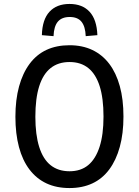

<svg xmlns="http://www.w3.org/2000/svg" viewBox="-20 -943 703 972"><path d="M332 9Q266 9 215.5 -14.5Q165 -38 129.5 -84.5Q94 -131 76 -198.5Q58 -266 58 -352Q58 -438 76.5 -505.5Q95 -573 130 -620Q165 -667 215.5 -690.5Q266 -714 332 -714Q397 -714 447.5 -690Q498 -666 533 -620Q568 -574 586.5 -507Q605 -440 605 -353Q605 -267 586.5 -199.5Q568 -132 533 -85Q498 -38 447.5 -14.5Q397 9 332 9ZM332 -76Q389 -76 426.5 -107Q464 -138 484 -199.5Q504 -261 504 -353Q504 -446 484.5 -507Q465 -568 427 -598.5Q389 -629 332 -629Q275 -629 236.5 -598.5Q198 -568 178.5 -506.5Q159 -445 159 -352Q159 -261 178.5 -199Q198 -137 236.5 -106.5Q275 -76 332 -76ZM251 -760 192 -765Q194 -844 230.5 -883.5Q267 -923 332 -923Q397 -923 433.5 -883.5Q470 -844 473 -765L414 -760Q412 -809 392.5 -833Q373 -857 333 -857Q293 -857 273 -833.5Q253 -810 251 -760Z"/></svg>

Font: Nunito Sans 10pt Condensed SemiBold
Style: Regular
Weight: 600
Width: 3
Designer: Vernon Adams
Foundry: Vernon Adams
Version: Version 3.101;gftools[0.9.27]